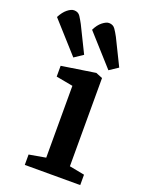

<svg xmlns="http://www.w3.org/2000/svg" viewBox="-208 -801 654 869"><g transform="rotate(20 119.0 -367.0)"><path d="M64 -532 -68 -679Q-54 -706 -36.5 -720Q-19 -734 -5 -734Q15 -734 25 -718.5Q35 -703 44 -686L106 -560ZM233 -532 101 -679Q114 -706 132 -720Q150 -734 163 -734Q183 -734 193.5 -718.5Q204 -703 213 -686L275 -560ZM24 0V-50L104 -64V-410L23 -425V-477L186 -502L218 -489V-64L291 -50V0Z"/></g></svg>

Font: Faustina SemiBold
Style: Regular
Weight: 600
Designer: Alfonso Garcia
Foundry: http://www.omnibus-type.com
Version: Version 1.200